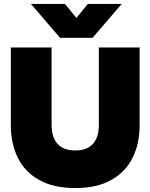

<svg xmlns="http://www.w3.org/2000/svg" viewBox="-20 -940 764 975"><path d="M137 -920H310L368 -849L426 -920H598L450 -748H285ZM35 -304V-699H242V-306Q242 -242 272.5 -209Q303 -176 362 -176Q421 -176 451.5 -209Q482 -242 482 -306V-699H689V-304Q689 -211 653.5 -139Q618 -67 545 -26Q472 15 362 15Q252 15 179 -26Q106 -67 70.5 -139Q35 -211 35 -304Z"/></svg>

Font: Prompt ExtraBold
Style: Regular
Weight: 800
Designer: Katatrad Team
Foundry: CadsonDemak
Version: Version 1.001